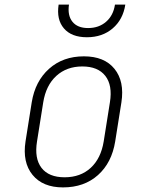

<svg xmlns="http://www.w3.org/2000/svg" viewBox="-20 -805 640 835"><path d="M254 10Q166 10 121.5 -44.5Q77 -99 91 -190L118 -360Q133 -452 193.5 -506Q254 -560 345 -560Q434 -560 478 -505.5Q522 -451 508 -360L481 -190Q466 -97 406 -43.5Q346 10 254 10ZM261 -34Q330 -34 374.5 -75Q419 -116 431 -190L458 -360Q470 -434 438 -475Q406 -516 338 -516Q270 -516 225 -475Q180 -434 168 -360L141 -190Q129 -116 160.5 -75Q192 -34 261 -34ZM358 -643Q291 -643 258 -681.5Q225 -720 235 -785H280Q273 -738 295 -710.5Q317 -683 363 -683Q410 -683 441.5 -710.5Q473 -738 480 -785H525Q515 -720 470 -681.5Q425 -643 358 -643Z"/></svg>

Font: JetBrains Mono Thin
Style: Italic
Weight: 100
Italic angle: -9°
Monospace: yes
Designer: Philipp Nurullin, Konstantin Bulenkov
Foundry: JetBrains
Version: Version 2.305; ttfautohint (v1.8.4.7-5d5b)